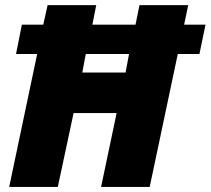

<svg xmlns="http://www.w3.org/2000/svg" viewBox="-20 -734 827 754"><path d="M703.1 -637.2H787.1L763.2 -522H678.2L567.9 0H377L438 -290H269L207 0H16.1L126 -522H43L65.9 -637.2H149.9L167 -713.9H357.9L342.8 -637.2H512.2L527.8 -713.9H719.2ZM473.1 -449.2 486.8 -522H316.9L303.2 -449.2Z"/></svg>

Font: Open Sans Extrabold
Style: Italic
Weight: 800
Italic angle: -12°
Foundry: Ascender Corporation
Version: Version 1.10